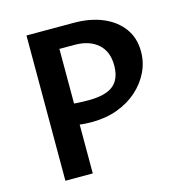

<svg xmlns="http://www.w3.org/2000/svg" viewBox="-99 -749 799 840"><g transform="rotate(-15 300.0 -329.0)"><path d="M275 -218Q260 -218 231 -220Q202 -222 174 -228V-321Q209 -317 233 -315.5Q257 -314 285 -314Q336 -314 368.5 -326.5Q401 -339 416.5 -365.5Q432 -392 432 -432Q432 -496 393 -530Q354 -564 288 -564H219V0H95V-658H309Q384 -658 440.5 -634Q497 -610 529 -566Q561 -522 561 -461Q561 -412 540 -368.5Q519 -325 481 -291Q443 -257 390.5 -237.5Q338 -218 275 -218Z"/></g></svg>

Font: Ysabeau Office
Style: Bold
Weight: 700
Designer: Christian Thalmann (Catharsis Fonts)
Version: Version 2.001;gftools[0.9.30]; featfreeze: tnum,lnum,ss02